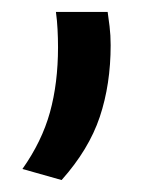

<svg xmlns="http://www.w3.org/2000/svg" viewBox="-20 -160 268 321"><path d="M160 -140Q161.5 -130.5 163.2 -115.8Q165 -101 165 -84.5Q165 -19 146.8 35.5Q128.5 90 83 141L17.5 122.5Q50 76.5 63.5 27.8Q77 -21 77 -81Q77 -96.5 76.2 -111Q75.5 -125.5 73.5 -140Z"/></svg>

Font: Anek Gujarati Expanded
Style: Regular
Weight: 400
Width: 7
Designer: Mrunmayee Ghaisas (Gujarati), Yesha Goshar (Latin)
Foundry: Ek Type
Version: Version 1.003